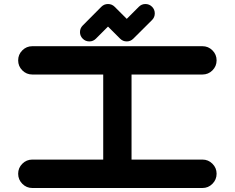

<svg xmlns="http://www.w3.org/2000/svg" viewBox="-20 -940 1174 960"><path d="M992.2 -142.1Q1021.5 -142.1 1042.2 -121.3Q1063 -100.6 1063 -71.3Q1063 -42 1042.2 -21Q1021.5 0 992.2 0H141.6Q112.3 0 91.6 -21Q70.8 -42 70.8 -71.3Q70.8 -100.6 91.6 -121.3Q112.3 -142.1 141.6 -142.1H496.1V-567.4H141.6Q112.3 -567.4 91.6 -588.1Q70.8 -608.9 70.8 -638.2Q70.8 -667.5 91.6 -688.2Q112.3 -709 141.6 -709H992.2Q1021.5 -709 1042.2 -688.2Q1063 -667.5 1063 -638.2Q1063 -608.9 1042.2 -588.1Q1021.5 -567.4 992.2 -567.4H637.7V-142.1ZM707 -919.9Q726.6 -919.9 740.2 -906.2Q753.9 -892.6 753.9 -873Q753.9 -853.5 740.2 -839.8L646.5 -746.6Q632.8 -732.9 613.8 -732.9Q594.2 -732.9 580.6 -746.6L520 -807.1L459.5 -746.6Q445.8 -732.9 426.8 -732.9Q407.2 -732.9 393.6 -746.6Q379.9 -760.3 379.9 -779.3Q379.9 -798.8 393.6 -812.5L486.8 -906.2Q500.5 -919.9 520 -919.9Q539.6 -919.9 553.2 -906.2L613.8 -845.7L674.3 -906.2Q688 -919.9 707 -919.9Z"/></svg>

Font: Robtronika
Style: Regular
Weight: 400
Designer: GGBot
Version: 1.00